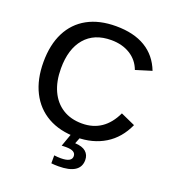

<svg xmlns="http://www.w3.org/2000/svg" viewBox="-159 -820 1041 1152"><g transform="rotate(20 361.0 -243.5)"><path d="M389.6 -79.1Q529.8 -79.1 595.2 -218.3L687.5 -176.8Q646 -84.5 568.6 -37.4Q491.2 9.8 386.7 9.8Q280.3 9.8 204.3 -33.2Q128.4 -76.2 87.9 -156.5Q47.4 -236.8 47.4 -347.2Q47.4 -458 87.2 -536.6Q127 -615.2 202.4 -656.7Q277.8 -698.2 384.3 -698.2Q498 -698.2 572.5 -653.3Q647 -608.4 680.7 -521L579.1 -489.7Q558.1 -546.9 507.1 -578.4Q456.1 -609.9 386.2 -609.9Q277.3 -609.9 218.3 -540.5Q159.2 -471.2 159.2 -347.2Q159.2 -264.6 186.8 -204.6Q214.4 -144.5 266.1 -111.8Q317.9 -79.1 389.6 -79.1ZM484.4 120.6Q484.4 165.5 449.2 188Q414.1 210.4 345.7 210.4Q318.4 210.4 299.8 208V157.2Q321.3 160.2 341.8 160.2Q411.6 160.2 411.6 122.6Q411.6 104.5 396.5 95.5Q381.3 86.4 348.6 86.4Q338.4 86.4 331.8 86.7Q325.2 86.9 321.8 87.4L353 0H411.1L393.1 45.9Q439 47.9 461.7 67.6Q484.4 87.4 484.4 120.6Z"/></g></svg>

Font: Arimo Medium
Style: Regular
Weight: 500
Designer: Steve Matteson
Foundry: Monotype Imaging Inc.
Version: Version 1.33